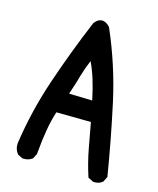

<svg xmlns="http://www.w3.org/2000/svg" viewBox="-109 -793 719 876"><g transform="rotate(15 250.0 -355.0)"><path d="M412.6 4.9 393.1 -4.9 389.6 -6.8 388.2 -10.7Q378.4 -41 370.4 -72.5Q362.3 -104 356.4 -136.2Q345.7 -196.3 334.5 -254.9L170.9 -256.8Q157.2 -213.9 149.4 -168.5Q140.6 -118.7 134.8 -51.8V-49.8L133.8 -48.3L124 -28.8L123 -26.9L121.1 -25.4Q111.8 -18.6 100.6 -15.6Q89.4 -12.7 77.1 -13.7H75.2L73.7 -14.6L54.2 -24.4L52.2 -25.4L50.8 -27.3Q34.7 -47.9 37.1 -75.2V-75.7Q60.5 -235.8 112.8 -388.7Q164.6 -541.5 227.5 -691.4V-692.4L228.5 -693.4Q231 -696.3 233.2 -699Q235.4 -701.7 237.8 -704.1Q253.4 -717.8 269.8 -715.1Q286.1 -712.4 301.3 -695.8L302.2 -694.8L302.7 -693.4Q371.6 -535.2 408.2 -368.2Q444.3 -202.1 471.7 -34.7L472.2 -31.7L470.7 -28.8L460.9 -9.3L460 -7.3L458.5 -6.3Q441.9 8.3 416 5.9H414.1ZM314.9 -351.1Q309.6 -377.4 303.5 -401.1Q297.4 -424.8 290.5 -447.3Q278.3 -486.8 261.2 -522.9Q244.6 -483.9 232.9 -443.4Q230 -432.6 226.6 -421.1Q223.1 -409.7 219.5 -398.4Q215.8 -387.2 212.2 -376.2Q208.5 -365.2 205.1 -354Z"/></g></svg>

Font: NaikaiFont
Style: Bold
Weight: 700
Version: Version 1.89